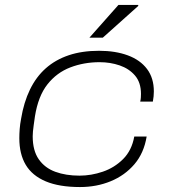

<svg xmlns="http://www.w3.org/2000/svg" viewBox="-20 -743 690 775"><path d="M303 12Q219 12 164.5 -11Q110 -34 84 -77.5Q58 -121 58 -185Q58 -203 59.5 -222.5Q61 -242 65 -263Q76 -330 101 -381.5Q126 -433 165 -467.5Q204 -502 257.5 -520Q311 -538 380 -538Q446 -538 496 -519.5Q546 -501 573.5 -464.5Q601 -428 601 -374Q601 -364 600 -354Q599 -344 597 -333H546Q548 -341 548.5 -349Q549 -357 549 -364Q549 -410 525 -438Q501 -466 463 -479Q425 -492 382 -492Q319 -492 264 -471Q209 -450 171.5 -402.5Q134 -355 121 -273Q118 -252 116 -237.5Q114 -223 113 -212.5Q112 -202 112 -193Q112 -135 136.5 -100Q161 -65 203.5 -49.5Q246 -34 301 -34Q348 -34 395 -50Q442 -66 477 -101Q512 -136 522 -192H572Q561 -125 522.5 -80Q484 -35 427 -11.5Q370 12 303 12ZM341 -591 458 -723H538V-719L395 -591Z"/></svg>

Font: Archivo Expanded Thin
Style: Italic
Weight: 250
Width: 7
Italic angle: -10°
Designer: Hector Gatti
Foundry: Omnibus-Type
Version: Version 2.001